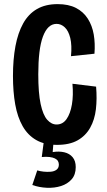

<svg xmlns="http://www.w3.org/2000/svg" viewBox="-20 -691 520 933"><path d="M257 13Q197 13 156 -10.5Q115 -34 90 -78Q65 -122 54 -183.5Q43 -245 43 -322Q43 -402 55 -466.5Q67 -531 92.5 -577Q118 -623 159.5 -647Q201 -671 260 -671Q313 -671 349 -652.5Q385 -634 406.5 -600.5Q428 -567 435.5 -523.5Q443 -480 439 -430L325 -418Q330 -471 321.5 -506Q313 -541 295 -558Q277 -575 255 -575Q233 -575 216.5 -559.5Q200 -544 188.5 -513Q177 -482 171.5 -436Q166 -390 166 -330Q166 -239 177.5 -185.5Q189 -132 209.5 -109Q230 -86 255 -86Q285 -86 303.5 -112.5Q322 -139 329.5 -183.5Q337 -228 332 -284L447 -270Q452 -211 446 -160Q440 -109 418 -70Q396 -31 357 -9Q318 13 257 13ZM137 208 161 137Q174 141 191.5 143Q209 145 226.5 143.5Q244 142 255 133.5Q266 125 266 109Q266 99 261.5 91.5Q257 84 247 79Q237 74 221 72Q205 70 183 72L194 -12H241L236 48Q267 43 292.5 49Q318 55 333 73Q348 91 348 121Q348 158 328 180.5Q308 203 276.5 213Q245 223 208 221.5Q171 220 137 208Z"/></svg>

Font: Bricolage Grotesque Condensed SemiBold
Style: Regular
Weight: 600
Width: 3
Designer: Mathieu Triay
Foundry: Atelier Triay
Version: Version 1.000;gftools[0.9.30]